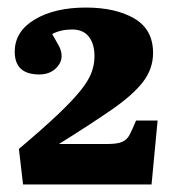

<svg xmlns="http://www.w3.org/2000/svg" viewBox="-20 -862 464 508"><path d="M41 -374 30 -468Q94 -522 133.5 -559.5Q173 -597 194 -623.5Q215 -650 222.5 -671Q230 -692 230 -713Q230 -746 215 -765Q200 -784 171 -784Q141 -784 118 -772Q126 -758 134.5 -743Q143 -728 143 -714Q143 -695 126.5 -680Q110 -665 84 -665Q19 -665 19 -725Q19 -779 72 -810.5Q125 -842 207 -842Q286 -842 335.5 -813Q385 -784 385 -722Q385 -680 358.5 -645.5Q332 -611 276.5 -572.5Q221 -534 136 -481H264Q290 -481 303 -486.5Q316 -492 323 -505.5Q330 -519 340 -543H397L381 -374Z"/></svg>

Font: Literata 36pt ExtraBold
Style: Regular
Weight: 800
Designer: Latin by Veronika Burian and Jose Scaglione. Greek by Irene Vlachou. Cyrillic by Vera Evstafieva.
Foundry: TypeTogether
Version: Version 3.002